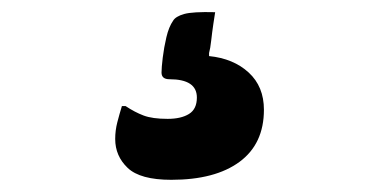

<svg xmlns="http://www.w3.org/2000/svg" viewBox="-20 -52 640 315"><path d="M333 -32Q332 -26 330 -12.5Q328 1 326.5 14.5Q325 28 323 35V40Q363 44 388 67Q413 90 413 128Q413 184 373 213.5Q333 243 261 243Q210 243 189.5 223.5Q169 204 169 176Q169 162 172.5 148.5Q176 135 180 122H186Q201 132 215.5 137.5Q230 143 255 143Q277 143 290 135Q303 127 303 108Q303 78 258 78Q245 78 245 67Q245 59 247 42.5Q249 26 253 9Q257 -8 264 -18Q268 -25 282 -29Q296 -33 333 -32Z"/></svg>

Font: Recursive Mn Csl St
Style: Bold
Weight: 700
Monospace: yes
Version: Version 1.079;hotconv 1.0.112;makeotfexe 2.5.65598; ttfautoh